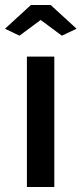

<svg xmlns="http://www.w3.org/2000/svg" viewBox="-42 -750 327 770"><path d="M-22 -634.8 82 -730H161.1L265.1 -634.8L206.1 -606.9L121.1 -669.9L36.1 -606.9ZM65.9 0V-522.9H175.8V0Z"/></svg>

Font: Rawline SemiBold
Style: Regular
Weight: 600
Designer: Matt McInerney, Pablo Impallari, Rodrigo Fuenzalida
Foundry: Matt McInerney, Pablo Impallari, Rodrigo Fuenzalida
Version: Version 4.020;PS 004.020;hotconv 1.0.88;makeotf.lib2.5.64775